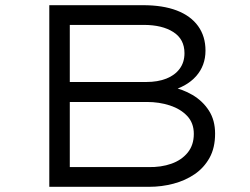

<svg xmlns="http://www.w3.org/2000/svg" viewBox="-20 -720 962 740"><path d="M170 0V-700H531Q608 -700 661.5 -679.5Q715 -659 743.5 -619.5Q772 -580 772 -525Q772 -467 735.5 -426Q699 -385 631 -368L636 -386Q683 -377 722 -354Q761 -331 785 -294Q809 -257 809 -205Q809 -150 787.5 -111.5Q766 -73 730 -48.5Q694 -24 648.5 -12Q603 0 555 0ZM249 -76H551Q601 -75 640.5 -89Q680 -103 703.5 -132Q727 -161 727 -204Q727 -246 701.5 -273Q676 -300 635 -313.5Q594 -327 546 -327H249ZM249 -404H544Q588 -404 621 -417Q654 -430 672.5 -455Q691 -480 691 -515Q691 -569 648 -596.5Q605 -624 534 -624H249Z"/></svg>

Font: Lexend Tera Light
Style: Regular
Weight: 300
Designer: Bonnie Shaver-Troup, Thomas Jockin
Foundry: Lexend
Version: Version 1.007